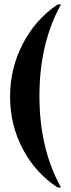

<svg xmlns="http://www.w3.org/2000/svg" viewBox="-20 -785 317 856"><path d="M236.8 -765.1H252Q155.8 -592.8 155.8 -356.9Q155.8 -121.6 252 50.8H236.8Q137.7 -13.7 81.3 -121.1Q24.9 -228.5 24.9 -354Q24.9 -479.5 81.1 -588.6Q137.2 -697.8 236.8 -765.1Z"/></svg>

Font: Moniqa Black Paragraph
Style: Regular
Weight: 900
Designer: Rajesh Rajput
Foundry: Rajesh Rajput
Version: Version 1.000